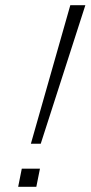

<svg xmlns="http://www.w3.org/2000/svg" viewBox="-20 -720 350 740"><path d="M99 -166H137L309 -700H251ZM50 0H120L134 -70H64Z"/></svg>

Font: Uncut Sans Light Italic
Style: Regular
Weight: 300
Italic angle: -11°
Designer: Kasper Nordkvist
Foundry: UNCUT.wtf
Version: Version 1.304;Glyphs 3.2 (3246)